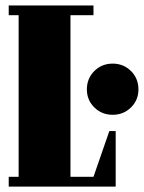

<svg xmlns="http://www.w3.org/2000/svg" viewBox="-20 -689 531 709"><path d="M407.2 -205.1V0H12.2V-36.1H48.8V-632.8H12.2V-668.9H325.2V-632.8H240.2V-36.1H325.2L383.8 -205.1ZM300.8 -358.9Q300.8 -399.4 328.4 -426.8Q356 -454.1 396 -454.1Q436 -454.1 463.6 -426.8Q491.2 -399.4 491.2 -358.9Q491.2 -319.3 463.6 -292.2Q436 -265.1 396 -265.1Q356 -265.1 328.4 -292.2Q300.8 -319.3 300.8 -358.9Z"/></svg>

Font: Lletraferida
Style: Heavy
Weight: 900
Designer: Josep Patau Bellart
Foundry: Josep Patau Bellart
Version: Version 1.000